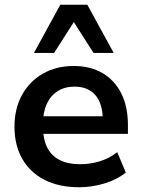

<svg xmlns="http://www.w3.org/2000/svg" viewBox="-20 -779 596 809"><path d="M314 10Q229 10 168 -21Q107 -52 74 -109.5Q41 -167 41 -245Q41 -321 72.5 -378.5Q104 -436 160.5 -468.5Q217 -501 290 -501Q361 -501 412 -471Q463 -441 491 -385.5Q519 -330 519 -252V-215H143V-289H429L413 -274Q413 -342 382 -378Q351 -414 294 -414Q253 -414 223 -395Q193 -376 177 -341Q161 -306 161 -258V-249Q161 -194 178.5 -158.5Q196 -123 231 -105Q266 -87 317 -87Q358 -87 399 -99Q440 -111 474 -138L510 -52Q473 -22 420 -6Q367 10 314 10ZM123 -556 234 -759H348L459 -556H374L291 -686L208 -556Z"/></svg>

Font: Nunito Sans 11pt
Style: Bold
Weight: 700
Version: Version 3.101;gftools[0.9.27]